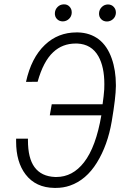

<svg xmlns="http://www.w3.org/2000/svg" viewBox="-20 -873 604 902"><path d="M111.3 -221.7Q111.3 -217.8 111.3 -213.9Q111.3 -129.9 142.1 -87.9Q174.3 -43.9 239.3 -41.5Q241.7 -41.5 244.6 -41.5Q321.3 -41.5 375 -110.8Q430.7 -182.6 456.1 -331.1H213.9L223.1 -383.3H461.9Q467.8 -424.3 469.7 -453.1Q470.2 -465.8 470.2 -478Q470.2 -558.6 442.4 -608.4Q410.2 -665.5 342.8 -668.5Q339.4 -668.5 335.4 -668.5Q273.4 -668.5 230 -627.9Q183.6 -585 156.7 -488.8L102.1 -488.3Q127 -601.6 190.9 -662.1Q252.4 -720.7 339.4 -720.7Q342.8 -720.7 346.2 -720.7Q403.3 -719.2 444.3 -688Q484.4 -656.7 504.9 -598.1Q524.4 -542.5 524.4 -474.1Q524.4 -470.7 524.4 -467.8Q523.9 -414.6 504.9 -302.7Q485.8 -190.9 435.3 -109.1Q384.8 -27.3 308.6 -1Q277.8 9.8 241.7 9.8Q238.8 9.8 235.8 9.8Q147.9 8.8 100.1 -53.7Q55.7 -111.8 55.7 -208Q55.7 -214.8 55.7 -221.7ZM445.3 -811.5Q446.3 -828.1 458 -839.8Q469.7 -851.6 486.8 -852.1Q503.9 -852.1 514.6 -840.3Q524.4 -829.6 524.4 -814.5Q524.4 -813 524.4 -811.5Q523.4 -794.9 511.5 -783.7Q499.5 -772.5 482.9 -772Q465.8 -772 455.1 -783.2Q444.3 -794.4 445.3 -811.5ZM237.8 -812Q238.8 -828.6 250.5 -840.3Q262.2 -852.1 279.3 -852.5Q279.8 -852.5 280.8 -852.5Q296.4 -853 307.1 -841.3Q316.9 -830.6 316.9 -815.9Q316.9 -814 316.9 -812Q315.9 -795.4 304 -784.2Q292 -772.9 275.4 -772.5Q258.3 -772.5 247.6 -783.7Q236.8 -794.9 237.8 -812Z"/></svg>

Font: MAUL Condensed Light Italic
Style: Light Italic
Weight: 300
Italic angle: -12°
Designer: MAUL
Version: Version 1.0; 2020; ttfautohint (v1.8.3)